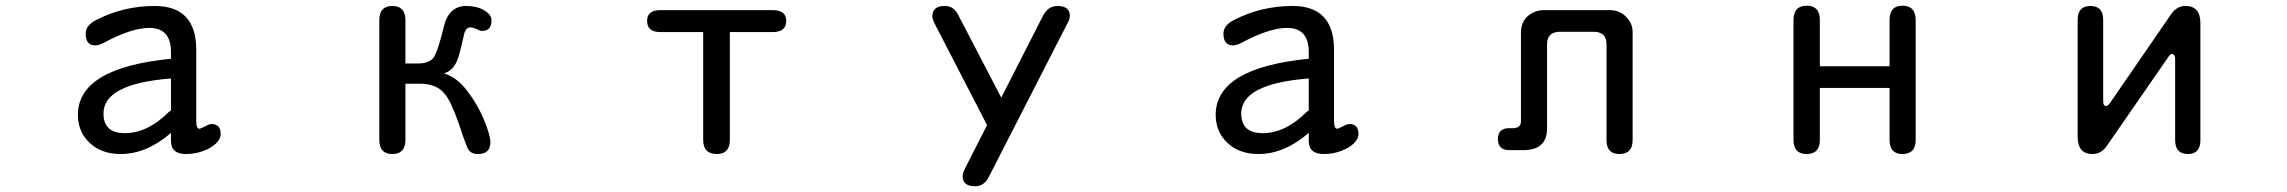

<svg xmlns="http://www.w3.org/2000/svg" viewBox="-20 -520 8040 675"><path d="M404.3 21.5Q336.9 21.5 295.4 -17.6Q253.9 -56.6 253.9 -116.2Q253.9 -281.2 581.1 -313.5V-336.9Q581.1 -421.9 504.9 -421.9Q442.4 -421.9 343.8 -369.1Q326.2 -360.4 315.4 -360.4Q281.2 -360.4 281.2 -401.4Q281.2 -431.6 319.3 -450.2Q414.1 -499 524.4 -499Q668.9 -499 669.9 -346.7V-96.7Q669.9 -67.4 680.7 -67.4Q684.6 -67.4 700.2 -75.2Q714.8 -84 723.6 -84Q755.9 -84 755.9 -48.8Q755.9 -31.2 738.8 -15.1Q721.7 1 693.4 11.2Q665 21.5 633.8 21.5Q581.1 21.5 581.1 -24.4V-52.7Q495.1 21.5 404.3 21.5ZM343.8 -121.1Q343.8 -51.8 418.9 -51.8Q499 -51.8 574.2 -127Q581.1 -130.9 581.1 -132.8V-244.1Q343.8 -225.6 343.8 -121.1Z M1504.9 -318.4Q1519.5 -339.8 1541 -428.7Q1558.6 -499 1619.1 -499Q1656.2 -499 1682.1 -483.9Q1708 -468.8 1708 -448.2Q1708 -411.1 1673.8 -411.1Q1668 -411.1 1655.3 -418Q1641.6 -423.8 1633.8 -423.8Q1616.2 -423.8 1610.4 -394.5Q1599.6 -344.7 1592.3 -321.3Q1585 -297.9 1573.7 -283.7Q1562.5 -269.5 1541 -261.7Q1584 -250 1621.6 -201.7Q1659.2 -153.3 1681.6 -98.6Q1704.1 -43.9 1704.1 -19.5Q1704.1 21.5 1660.2 21.5Q1636.7 21.5 1627 5.9Q1621.1 0 1593.8 -83Q1565.4 -165 1543 -190.4Q1515.6 -225.6 1456.1 -225.6H1405.3V-28.3Q1405.3 21.5 1359.4 21.5Q1313.5 21.5 1313.5 -28.3V-449.2Q1313.5 -499 1359.4 -499Q1405.3 -499 1405.3 -449.2V-296.9H1450.2Q1489.3 -296.9 1504.9 -318.4Z M2500 21.5Q2452.1 21.5 2452.1 -28.3V-407.2H2301.8Q2254.9 -407.2 2254.9 -446.3Q2254.9 -484.4 2301.8 -484.4H2696.3Q2744.1 -484.4 2744.1 -446.3Q2744.1 -407.2 2696.3 -407.2H2545.9V-28.3Q2545.9 21.5 2500 21.5Z M3257.8 -462.9Q3257.8 -499 3301.8 -499Q3334 -499 3349.6 -465.8L3500 -176.8L3646.5 -463.9Q3664.1 -499 3697.3 -499Q3741.2 -499 3741.2 -463.9Q3741.2 -452.1 3731.4 -435.5L3457 100.6Q3440.4 134.8 3408.2 134.8Q3364.3 134.8 3364.3 99.6Q3364.3 88.9 3373 71.3L3450.2 -80.1L3266.6 -435.5Q3257.8 -452.1 3257.8 -462.9Z M4404.3 21.5Q4336.9 21.5 4295.4 -17.6Q4253.9 -56.6 4253.9 -116.2Q4253.9 -281.2 4581.1 -313.5V-336.9Q4581.1 -421.9 4504.9 -421.9Q4442.4 -421.9 4343.8 -369.1Q4326.2 -360.4 4315.4 -360.4Q4281.2 -360.4 4281.2 -401.4Q4281.2 -431.6 4319.3 -450.2Q4414.1 -499 4524.4 -499Q4668.9 -499 4669.9 -346.7V-96.7Q4669.9 -67.4 4680.7 -67.4Q4684.6 -67.4 4700.2 -75.2Q4714.8 -84 4723.6 -84Q4755.9 -84 4755.9 -48.8Q4755.9 -31.2 4738.8 -15.1Q4721.7 1 4693.4 11.2Q4665 21.5 4633.8 21.5Q4581.1 21.5 4581.1 -24.4V-52.7Q4495.1 21.5 4404.3 21.5ZM4343.8 -121.1Q4343.8 -51.8 4418.9 -51.8Q4499 -51.8 4574.2 -127Q4581.1 -130.9 4581.1 -132.8V-244.1Q4343.8 -225.6 4343.8 -121.1Z M5586.9 -408.2H5460Q5419.9 -406.2 5418.9 -366.2V-68.4Q5418.9 7.8 5335 7.8H5286.1Q5246.1 7.8 5246.1 -31.2Q5246.1 -69.3 5285.2 -69.3H5301.8Q5327.1 -71.3 5327.1 -92.8V-407.2Q5327.1 -442.4 5352.5 -464.8Q5377.9 -484.4 5408.2 -484.4H5639.6Q5672.9 -484.4 5696.3 -461.4Q5719.7 -438.5 5719.7 -407.2V-27.3Q5719.7 21.5 5672.9 21.5Q5627.9 21.5 5627.9 -27.3V-366.2Q5627 -406.2 5586.9 -408.2Z M6623 -449.2Q6623 -500 6668 -500Q6714.8 -500 6714.8 -449.2V-28.3Q6714.8 21.5 6668 21.5Q6623 21.5 6623 -28.3V-210.9H6377.9V-28.3Q6377.9 21.5 6332 21.5Q6285.2 21.5 6285.2 -28.3V-449.2Q6285.2 -500 6332 -500Q6377.9 -500 6377.9 -449.2V-287.1H6623Z M7616.2 -330.1Q7609.4 -330.1 7603.5 -320.3L7388.7 -9.8Q7368.2 21.5 7336.9 21.5Q7284.2 21.5 7284.2 -39.1V-450.2Q7284.2 -499 7329.1 -499Q7374 -499 7374 -450.2V-164.1Q7374 -147.5 7383.8 -147.5Q7390.6 -147.5 7397.5 -157.2L7611.3 -467.8Q7631.8 -499 7663.1 -499Q7715.8 -499 7715.8 -438.5V-27.3Q7715.8 21.5 7671.9 21.5Q7627 21.5 7627 -27.3V-312.5Q7627 -320.3 7624 -325.2Q7621.1 -330.1 7616.2 -330.1Z"/></svg>

Font: KTXP_ComRound
Style: Medium
Weight: 500
Version: Version 1.01;May 16, 2022;FontCreator 13.0.0.2683 64-bit